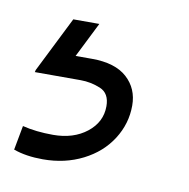

<svg xmlns="http://www.w3.org/2000/svg" viewBox="-43 -42 328 334"><g transform="rotate(10 121.0 124.5)"><path d="M145 139Q145 116 128 109Q111 102 93 102H12L13 98L62 0H108L77 62H106Q147 62 168 81Q189 100 189 130Q189 162 171.5 189.5Q154 217 122.5 233Q91 249 52 249Q22 249 0 241L8 198Q32 204 62 204Q98 204 121.5 185.5Q145 167 145 139Z"/></g></svg>

Font: Be Vietnam Light
Style: Italic
Weight: 300
Italic angle: -9.222°
Designer: Gabriel Lam
Foundry: TypeRant
Version: Version 3.000